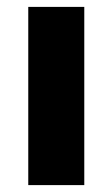

<svg xmlns="http://www.w3.org/2000/svg" viewBox="-20 -537 326 557"><path d="M224.5 -517V0H62V-517Z"/></svg>

Font: Public Sans Thin ExtraBold
Style: Regular
Weight: 800
Version: Version 1.007